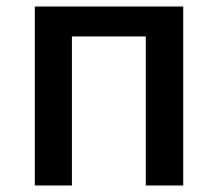

<svg xmlns="http://www.w3.org/2000/svg" viewBox="-20 -570 669 590"><path d="M87 -550H543V0H428V-458H201V0H87Z"/></svg>

Font: Noto Sans S Chinese Medium
Style: Regular
Weight: 500
Designer: Ryoko NISHIZUKA  (kana & ideographs); Paul D. Hunt (Latin, Greek & Cyrillic); Wenlong ZHANG  (bopomofo); Sandoll Communi
Foundry: Adobe Systems Incorporated
Version: Version 1.000;PS 1;hotconv 1.0.78;makeotf.lib2.5.61930